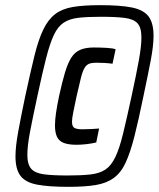

<svg xmlns="http://www.w3.org/2000/svg" viewBox="-20 -716 616 744"><path d="M245 8Q169 8 124 -0.5Q79 -9 59.5 -34.5Q40 -60 40 -110Q40 -148 50.5 -205.5Q61 -263 78 -344Q98 -437 113.5 -500Q129 -563 148 -602Q167 -641 194 -661.5Q221 -682 262.5 -689Q304 -696 368 -696Q446 -696 491 -687Q536 -678 555.5 -652.5Q575 -627 575 -577Q575 -539 564 -481.5Q553 -424 536 -344Q517 -251 501 -188Q485 -125 467 -86Q449 -47 421 -26.5Q393 -6 351 1Q309 8 245 8ZM242 -36Q295 -36 330.5 -40Q366 -44 388.5 -59Q411 -74 427 -107.5Q443 -141 457 -198.5Q471 -256 490 -344Q508 -427 518 -482Q528 -537 528 -571Q528 -609 513 -625.5Q498 -642 464 -646.5Q430 -651 371 -651Q318 -651 283.5 -647Q249 -643 226.5 -628Q204 -613 188.5 -580Q173 -547 158.5 -490Q144 -433 125 -344Q107 -261 96.5 -206Q86 -151 86 -116Q86 -79 101 -62Q116 -45 150.5 -40.5Q185 -36 242 -36ZM277 -155Q246 -155 227.5 -162Q209 -169 201 -185.5Q193 -202 193 -230Q193 -250 197 -278Q201 -306 209 -344Q221 -399 232 -435.5Q243 -472 256.5 -493Q270 -514 291 -523Q312 -532 344 -532Q368 -532 393.5 -530.5Q419 -529 428 -525L416 -469Q403 -471 386 -472Q369 -473 354 -473Q336 -473 325.5 -469Q315 -465 307.5 -452.5Q300 -440 293.5 -414Q287 -388 277 -344Q269 -306 264 -281.5Q259 -257 259 -244Q259 -225 269 -220Q279 -215 299 -215Q315 -215 335.5 -216Q356 -217 364 -218L353 -164Q337 -160 316 -157.5Q295 -155 277 -155Z"/></svg>

Font: Saira Condensed SemiBold
Style: Italic
Weight: 600
Width: 3
Italic angle: -12°
Designer: Hector Gatti with collaboration of the Omnibus-Type team
Foundry: Omnibus-Type
Version: Version 1.101